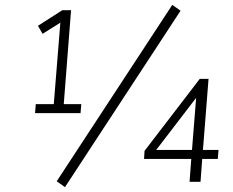

<svg xmlns="http://www.w3.org/2000/svg" viewBox="-20 -747 958 789"><path d="M272 -705 242 -319H314L311 -282H124L127 -319H201L228 -654L155 -608L136 -641L236 -705ZM722 -703 247 22 213 -2 688 -727ZM814 -131H878L875 -94H811L804 0H759L766 -94H572L574 -127L801 -423H837ZM786 -345 622 -131H769Z"/></svg>

Font: Iunito ExtraLight
Style: Italic
Weight: 200
Italic angle: -4.541°
Designer: Vernon Adams
Foundry: Vernon Adams
Version: Version 2.001;November 30, 2019;FontCreator 12.0.0.2547 64-b